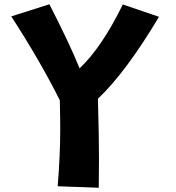

<svg xmlns="http://www.w3.org/2000/svg" viewBox="-20 -813 826 902"><path d="M440 -349Q445 -172 445 -72L444 69L251 62Q263 -84 263 -207Q263 -261 261 -342Q169 -526 33 -736L212 -793Q305 -612 354 -492Q458 -590 557 -792L727 -734Q571 -473 440 -349Z"/></svg>

Font: KN Bobohei
Style: Bold
Weight: 700
Designer: Kingnam Type Foundry
Version: Version 1.710;March 18, 2023